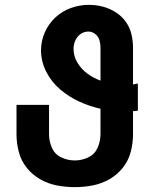

<svg xmlns="http://www.w3.org/2000/svg" viewBox="-20 -763 616 791"><path d="M288 8Q325 8 361.5 1Q398 -6 430.5 -24.5Q463 -43 486 -72Q509 -101 518.5 -137Q528 -173 528 -210V-305Q538 -306 548 -307V-419Q538 -417 528 -415V-567Q528 -596 521 -624Q514 -652 497 -675Q480 -698 455 -713.5Q430 -729 402.5 -736Q375 -743 346 -743Q308 -743 272 -730Q236 -717 208 -691Q180 -665 164.5 -629.5Q149 -594 149 -556Q149 -510 170.5 -467.5Q192 -425 228 -394.5Q264 -364 306.5 -344.5Q349 -325 394 -315V-210Q394 -181 382 -154Q370 -127 343.5 -114.5Q317 -102 288 -102Q259 -102 232.5 -114.5Q206 -127 194 -154Q182 -181 182 -210V-331H48V-210Q48 -173 57.5 -137Q67 -101 90 -72Q113 -43 145.5 -24.5Q178 -6 214.5 1Q251 8 288 8ZM394 -431Q366 -441 341 -459Q316 -477 299.5 -504Q283 -531 283 -561Q283 -579 290 -595.5Q297 -612 311.5 -622.5Q326 -633 344 -633Q359 -633 372 -623Q385 -613 389.5 -598Q394 -583 394 -567Z"/></svg>

Font: Iosevka Sparkle Heavy
Style: Regular
Weight: 900
Designer: Belleve Invis
Foundry: Belleve Invis
Version: Version 4.5.0; ttfautohint (v1.8.3)